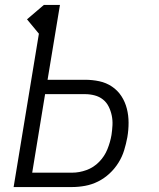

<svg xmlns="http://www.w3.org/2000/svg" viewBox="-20 -755 640 775"><path d="M35 0 137 -619 89 -677 157 -735H222L172 -433H323Q353 -433 381 -427Q409 -421 432 -405.5Q455 -390 470 -367Q485 -344 492 -316.5Q499 -289 499 -259.5Q499 -230 494 -201Q489 -174 481 -148Q473 -122 458 -98Q443 -74 422 -54.5Q401 -35 376 -22.5Q351 -10 324 -5Q297 0 271 0ZM271 -58Q300 -58 329 -68.5Q358 -79 380 -101.5Q402 -124 413.5 -152.5Q425 -181 430 -210Q433 -230 434 -250Q435 -270 431 -289Q427 -308 418.5 -325Q410 -342 395.5 -353.5Q381 -365 362 -370Q343 -375 323 -375H162L110 -58Z"/></svg>

Font: Iosevka SS04 Light Extended
Style: Italic
Weight: 300
Width: 7
Italic angle: -9°
Monospace: yes
Designer: Belleve Invis
Foundry: Belleve Invis
Version: Version 19.0.0; ttfautohint (v1.8.4)